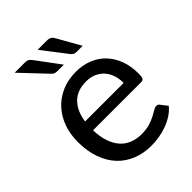

<svg xmlns="http://www.w3.org/2000/svg" viewBox="-210 -834 948 948"><g transform="rotate(-45 264.5 -360.0)"><path d="M40 0ZM278.5 -515.5Q324.5 -515.5 363.5 -500.2Q402.5 -485 431 -456Q459.5 -427 475.5 -384.8Q491.5 -342.5 491.5 -288Q491.5 -266 486.8 -258.5Q482 -251 469 -251H134Q135.5 -204.5 147.2 -170Q159 -135.5 179.2 -112.8Q199.5 -90 228 -78.8Q256.5 -67.5 291.5 -67.5Q324.5 -67.5 348.2 -75Q372 -82.5 389.2 -91.5Q406.5 -100.5 418.5 -108Q430.5 -115.5 439.5 -115.5Q451.5 -115.5 457 -106.5L484 -72Q466.5 -51 443.5 -36.2Q420.5 -21.5 394 -11.8Q367.5 -2 339.2 2.5Q311 7 283.5 7Q231 7 186.2 -10.8Q141.5 -28.5 109 -62.8Q76.5 -97 58.2 -147.8Q40 -198.5 40 -264.5Q40 -317.5 56.5 -363.2Q73 -409 103.8 -442.8Q134.5 -476.5 178.8 -496Q223 -515.5 278.5 -515.5ZM280 -446Q217.5 -446 181.8 -409.8Q146 -373.5 137 -309.5H406.5Q406.5 -339.5 398 -364.5Q389.5 -389.5 373.2 -407.5Q357 -425.5 333.5 -435.8Q310 -446 280 -446ZM284 -725.5Q301 -725.5 309.8 -720Q318.5 -714.5 324.5 -703L393 -582H353.5Q342 -582 334.8 -585Q327.5 -588 321 -596.5L221.5 -725.5ZM131 -725.5Q148 -725.5 155.8 -719.8Q163.5 -714 171.5 -703L261.5 -582H216Q205 -582 197.8 -585.2Q190.5 -588.5 183.5 -596.5L61.5 -725.5Z"/></g></svg>

Font: Lato Medium
Style: Regular
Weight: 500
Designer: Lukasz Dziedzic
Foundry: tyPoland Lukasz Dziedzic
Version: Version 2.006; 2014-01-15